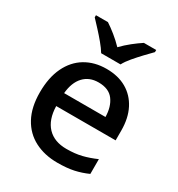

<svg xmlns="http://www.w3.org/2000/svg" viewBox="-183 -885 939 1013"><g transform="rotate(30 286.5 -378.0)"><path d="M296 -549Q367 -549 418 -519.5Q469 -490 497 -435.5Q525 -381 525 -305V-246H163Q165 -164 206.5 -120.5Q248 -77 322 -77Q374 -77 414.5 -87Q455 -97 498 -116V-26Q458 -8 416.5 1Q375 10 317 10Q239 10 179 -21Q119 -52 85.5 -113.5Q52 -175 52 -266Q52 -356 82.5 -419.5Q113 -483 168 -516Q223 -549 296 -549ZM295 -466Q239 -466 205 -429.5Q171 -393 165 -326H417Q416 -388 387 -427Q358 -466 295 -466ZM229 -606Q215 -629 193 -655.5Q171 -682 147 -708Q123 -734 105 -753V-766H178Q204 -749 232.5 -726Q261 -703 287 -676Q313 -703 342 -726Q371 -749 397 -766H472V-753Q453 -734 428.5 -708Q404 -682 381.5 -655.5Q359 -629 347 -606Z"/></g></svg>

Font: Noto Sans Adlam Medium
Style: Regular
Weight: 500
Version: Version 3.001